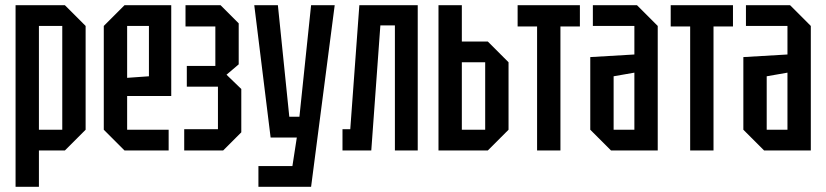

<svg xmlns="http://www.w3.org/2000/svg" viewBox="-20 -580 3185 740"><path d="M40 140V-560H230L310 -480V-80L230 0H130V140ZM220 -480H130V-80H220Z M380 -80V-480L460 -560H640V-210H470V-80H630V0H460ZM470 -280 554 -286V-480H470Z M910 -70 840 0H690V-82H820V-246H700V-326H810V-478H695V-560H830L900 -490V-332L853 -292L910 -237Z M976 140V60H1107L1124 -50H1023L960 -560H1051L1095 -130H1134L1179 -560H1270L1179 140Z M1590 -560V0H1502V-482H1446L1411 0H1300V-82H1330L1365 -560Z M1670 0V-560H1760V-420H1860L1940 -340V-80L1860 0ZM1760 -80H1850V-340H1760Z M2140 0V-478H2215V-560H1975V-478H2050V0Z M2255 -80V-360L2425 -370V-480H2265V-560H2435L2515 -480V0H2335ZM2345 -286V-80H2425V-300Z M2730 0V-478H2805V-560H2565V-478H2640V0Z M2845 -80V-360L3015 -370V-480H2855V-560H3025L3105 -480V0H2925ZM2935 -286V-80H3015V-300Z"/></svg>

Font: Tektur Condensed
Style: Regular
Weight: 400
Width: 3
Designer: Adam Jagosz
Foundry: Adam Jagosz
Version: Version 1.005;gftools[0.9.30]